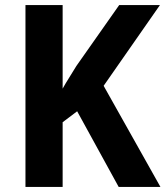

<svg xmlns="http://www.w3.org/2000/svg" viewBox="-20 -734 650 754"><path d="M610 0H446L283 -297L226 -254V0H80V-714H226V-386Q237 -406 251 -428Q265 -450 280 -475L448 -714H608L387 -397Z"/></svg>

Font: Noto Sans Ethiopic SemiCondensed
Style: Bold
Weight: 700
Width: 4
Designer: Monotype Design Team
Foundry: Monotype Imaging Inc.
Version: Version 2.102; ttfautohint (v1.8.4.7-5d5b)